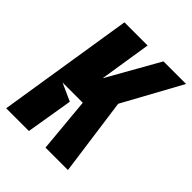

<svg xmlns="http://www.w3.org/2000/svg" viewBox="-197 -816 932 932"><g transform="rotate(45 268.5 -350.5)"><path d="M114 -701H273L231 -434L382 -701H537L372 -400L427 0H273L247 -282H108L199 -241L159 0H3Z"/></g></svg>

Font: Relentless
Style: Condensed Bold Italic
Weight: 700
Width: 3
Italic angle: -7°
Designer: Sparks studio
Foundry: Sparks Studio
Version: Version 1.101